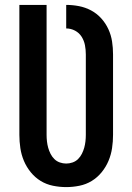

<svg xmlns="http://www.w3.org/2000/svg" viewBox="-20 -755 540 783"><path d="M250 8Q223 8 196 2.5Q169 -3 146 -17Q123 -31 105.5 -52.5Q88 -74 77.5 -99Q67 -124 63 -151Q59 -178 59 -205V-735H170V-205Q170 -192 171.5 -178.5Q173 -165 176.5 -152.5Q180 -140 186 -128Q192 -116 201.5 -106.5Q211 -97 224 -92.5Q237 -88 250 -88Q263 -88 276 -92.5Q289 -97 298.5 -106.5Q308 -116 314 -128Q320 -140 323.5 -152.5Q327 -165 328.5 -178.5Q330 -192 330 -205V-533Q330 -552 326.5 -570.5Q323 -589 313 -605Q303 -621 286 -630Q269 -639 250 -639V-735Q276 -735 302 -730Q328 -725 351.5 -712.5Q375 -700 393 -680Q411 -660 422 -636Q433 -612 437 -586Q441 -560 441 -533V-205Q441 -178 437 -151Q433 -124 422.5 -99Q412 -74 394.5 -52.5Q377 -31 354 -17Q331 -3 304 2.5Q277 8 250 8Z"/></svg>

Font: Iosevka Custom
Style: Bold
Weight: 700
Monospace: yes
Designer: Belleve Invis
Foundry: Belleve Invis
Version: Version 30.3.3; ttfautohint (v1.8.3)